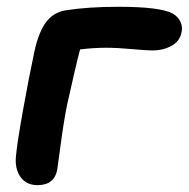

<svg xmlns="http://www.w3.org/2000/svg" viewBox="-20 -496 554 563"><path d="M89.8 46.9Q57.1 46.9 40 22.7Q22.9 -1.5 26.9 -39.1Q30.3 -77.1 47.6 -173.6Q64.9 -270 78.1 -331.1Q89.8 -393.6 111.8 -426.5Q133.8 -459.5 172.9 -465.8Q238.8 -476.1 327.1 -476.1Q450.7 -476.1 486.8 -456.1Q502.9 -446.3 509.5 -431.6Q516.1 -417 512.2 -400.9Q507.3 -375 482.9 -361.6Q458.5 -348.1 426.8 -348.1Q408.2 -348.1 366 -352.1Q323.7 -356 291 -356Q254.9 -356 214.8 -351.1Q203.1 -307.6 176.8 -189Q166.5 -137.7 157.7 -70.6Q148.9 -3.4 147.9 1Q139.6 46.9 89.8 46.9Z"/></svg>

Font: Shantell Sans Bouncy
Style: Italic
Weight: 600
Italic angle: -11.31°
Designer: Stephen Nixon, Anya Danilova, Shantell Martin
Foundry: Arrow Type
Version: Version 1.006;[9816181b4]